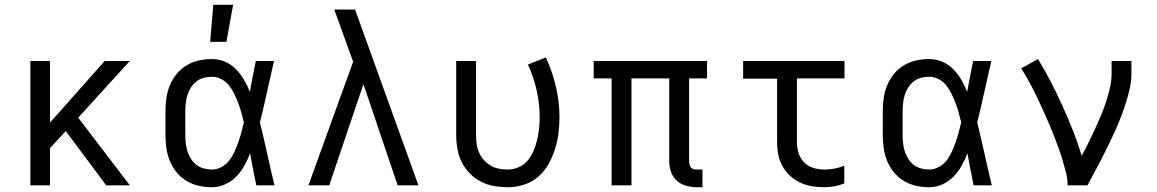

<svg xmlns="http://www.w3.org/2000/svg" viewBox="-20 -775 4840 803"><path d="M424 0 255 -227 189 -155V0H107V-520H189V-262L418 -520H523L307 -283L523 0Z M866 8Q838 8 811 2Q784 -4 760 -18.5Q736 -33 718.5 -54.5Q701 -76 690.5 -101.5Q680 -127 676 -154.5Q672 -182 672 -210V-310Q672 -338 676 -365.5Q680 -393 690.5 -418.5Q701 -444 718.5 -465.5Q736 -487 760 -501.5Q784 -516 811 -522Q838 -528 866 -528Q894 -528 920.5 -517Q947 -506 966.5 -486Q986 -466 1000.5 -441.5Q1015 -417 1025 -391Q1031 -423 1037 -455.5Q1043 -488 1050 -520H1126Q1111 -456 1097 -391.5Q1083 -327 1067 -263Q1083 -198 1097.5 -132Q1112 -66 1128 0H1052Q1045 -33 1038.5 -66.5Q1032 -100 1026 -134Q1016 -107 1002 -82Q988 -57 968 -36.5Q948 -16 921.5 -4Q895 8 866 8ZM866 -66Q887 -66 906.5 -76.5Q926 -87 939 -104Q952 -121 961 -141Q970 -161 977 -181Q984 -201 989.5 -221.5Q995 -242 1000 -263Q995 -283 989.5 -303.5Q984 -324 976.5 -343.5Q969 -363 960 -382Q951 -401 938 -417.5Q925 -434 906 -444Q887 -454 866 -454Q849 -454 832 -449.5Q815 -445 801.5 -434.5Q788 -424 778.5 -409Q769 -394 764 -378Q759 -362 757 -344.5Q755 -327 755 -310V-210Q755 -193 757 -175.5Q759 -158 764 -142Q769 -126 778.5 -111Q788 -96 801.5 -85.5Q815 -75 832 -70.5Q849 -66 866 -66ZM859 -600 872 -755H955L927 -600Z M1270 0 1457 -517 1429 -594Q1416 -629 1403.5 -664.5Q1391 -700 1378 -735H1465L1730 0H1643L1500 -423L1357 0Z M2104 8Q2075 8 2046 3Q2017 -2 1991 -15.5Q1965 -29 1944.5 -50Q1924 -71 1911 -97Q1898 -123 1893 -152Q1888 -181 1888 -210V-520H1971V-210Q1971 -191 1973.5 -172.5Q1976 -154 1983.5 -137Q1991 -120 2003.5 -106Q2016 -92 2032 -82.5Q2048 -73 2066.5 -69.5Q2085 -66 2104 -66Q2128 -66 2150 -76Q2172 -86 2187 -104Q2202 -122 2211.5 -144.5Q2221 -167 2226.5 -190Q2232 -213 2234.5 -236.5Q2237 -260 2237 -284Q2237 -341 2224.5 -397Q2212 -453 2188 -505L2263 -535Q2290 -476 2305 -412.5Q2320 -349 2320 -284Q2320 -250 2315.5 -216Q2311 -182 2300.5 -149.5Q2290 -117 2273 -87Q2256 -57 2230 -35Q2204 -13 2171 -2.5Q2138 8 2104 8Z M2918 8H2895Q2873 8 2850.5 2Q2828 -4 2811.5 -18.5Q2795 -33 2787 -54.5Q2779 -76 2779 -98V-447H2621V0H2538V-447H2463V-520H2937V-447H2862V-98Q2862 -92 2864 -85.5Q2866 -79 2870.5 -74Q2875 -69 2881.5 -67.5Q2888 -66 2895 -66H2918Z M3428 8Q3402 8 3376.5 4Q3351 0 3327.5 -11Q3304 -22 3284.5 -39.5Q3265 -57 3252.5 -80Q3240 -103 3235 -128.5Q3230 -154 3230 -180V-446H3088V-520H3512V-447H3313V-180Q3313 -157 3320 -134.5Q3327 -112 3343.5 -95.5Q3360 -79 3382.5 -72.5Q3405 -66 3428 -66Q3449 -66 3470.5 -70Q3492 -74 3511 -82V-8Q3492 0 3470.5 4Q3449 8 3428 8Z M3866 8Q3838 8 3811 2Q3784 -4 3760 -18.5Q3736 -33 3718.5 -54.5Q3701 -76 3690.5 -101.5Q3680 -127 3676 -154.5Q3672 -182 3672 -210V-310Q3672 -338 3676 -365.5Q3680 -393 3690.5 -418.5Q3701 -444 3718.5 -465.5Q3736 -487 3760 -501.5Q3784 -516 3811 -522Q3838 -528 3866 -528Q3894 -528 3920.5 -517Q3947 -506 3966.5 -486Q3986 -466 4000.5 -441.5Q4015 -417 4025 -391Q4031 -423 4037 -455.5Q4043 -488 4050 -520H4126Q4111 -456 4097 -391.5Q4083 -327 4067 -263Q4083 -198 4097.5 -132Q4112 -66 4128 0H4052Q4045 -33 4038.5 -66.5Q4032 -100 4026 -134Q4016 -107 4002 -82Q3988 -57 3968 -36.5Q3948 -16 3921.5 -4Q3895 8 3866 8ZM3866 -66Q3887 -66 3906.5 -76.5Q3926 -87 3939 -104Q3952 -121 3961 -141Q3970 -161 3977 -181Q3984 -201 3989.5 -221.5Q3995 -242 4000 -263Q3995 -283 3989.5 -303.5Q3984 -324 3976.5 -343.5Q3969 -363 3960 -382Q3951 -401 3938 -417.5Q3925 -434 3906 -444Q3887 -454 3866 -454Q3849 -454 3832 -449.5Q3815 -445 3801.5 -434.5Q3788 -424 3778.5 -409Q3769 -394 3764 -378Q3759 -362 3757 -344.5Q3755 -327 3755 -310V-210Q3755 -193 3757 -175.5Q3759 -158 3764 -142Q3769 -126 3778.5 -111Q3788 -96 3801.5 -85.5Q3815 -75 3832 -70.5Q3849 -66 3866 -66Z M4445 0Q4445 -27 4438.5 -52.5Q4432 -78 4424.5 -103.5Q4417 -129 4408 -154Q4399 -179 4389.5 -203.5Q4380 -228 4369.5 -252.5Q4359 -277 4348 -301.5Q4337 -326 4326 -349.5Q4315 -373 4303 -397Q4291 -421 4278 -444Q4265 -467 4251 -489L4321 -528Q4350 -481 4375.5 -431.5Q4401 -382 4424 -331Q4447 -280 4467.5 -228.5Q4488 -177 4504 -124Q4519 -151 4532.5 -178.5Q4546 -206 4559 -234Q4572 -262 4584 -290.5Q4596 -319 4605.5 -348Q4615 -377 4622 -407Q4629 -437 4629 -468V-520H4712V-468Q4712 -436 4705 -405Q4698 -374 4688.5 -344Q4679 -314 4667.5 -284.5Q4656 -255 4643 -226Q4630 -197 4616 -168.5Q4602 -140 4587.5 -111.5Q4573 -83 4558 -55.5Q4543 -28 4528 0Z"/></svg>

Font: Iosevka Extended
Style: Regular
Weight: 400
Width: 7
Monospace: yes
Designer: Belleve Invis
Foundry: Belleve Invis
Version: Version 32.5.0; ttfautohint (v1.8.4)